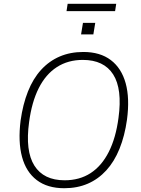

<svg xmlns="http://www.w3.org/2000/svg" viewBox="-20 -988 746 1016"><path d="M320 8Q231 8 174.5 -35Q118 -78 96.5 -158Q75 -238 89 -350Q101 -436 128 -504Q155 -572 197.5 -618.5Q240 -665 296 -689Q352 -713 421 -713Q510 -713 566.5 -670Q623 -627 645 -547.5Q667 -468 652 -355Q640 -269 612.5 -201Q585 -133 542.5 -86.5Q500 -40 444.5 -16Q389 8 320 8ZM322 -34Q401 -34 459.5 -72Q518 -110 555.5 -184Q593 -258 607 -364Q628 -517 579 -594Q530 -671 418 -671Q340 -671 281 -633Q222 -595 185 -521.5Q148 -448 134 -342Q113 -189 162 -111.5Q211 -34 322 -34ZM332 -929 338 -968H595L589 -929ZM409 -806 419 -867H484L474 -806Z"/></svg>

Font: Nunito Sans 10pt SemiCondensed ExtraLight
Style: Italic
Weight: 250
Width: 4
Italic angle: -9°
Designer: Vernon Adams
Foundry: Vernon Adams
Version: Version 3.101;gftools[0.9.27]